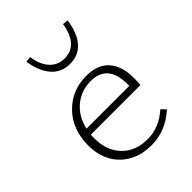

<svg xmlns="http://www.w3.org/2000/svg" viewBox="-191 -744 844 844"><g transform="rotate(-45 231.0 -322.0)"><path d="M250 -502Q198 -502 165 -539Q132 -576 121 -645L147 -648Q155 -594 182 -565Q209 -536 250 -536Q334 -536 352 -648L378 -645Q356 -502 250 -502ZM390 -81 410 -60Q339 4 251 4Q162 4 107.5 -49.5Q53 -103 53 -192Q53 -291 113 -353Q173 -415 263 -415Q334 -415 369.5 -374.5Q405 -334 405 -262Q405 -231 403 -218H95Q94 -211 94 -196Q94 -119 138.5 -73Q183 -27 257 -27Q330 -27 390 -81ZM261 -385Q201 -385 157.5 -348.5Q114 -312 100 -250H366V-260Q366 -385 261 -385Z"/></g></svg>

Font: EauTestText Light
Style: Regular
Weight: 300
Designer: Christian Thalmann (Catharsis Fonts)
Version: Version 0.001;PS 000.001;hotconv 1.0.88;makeotf.lib2.5.64775